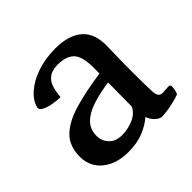

<svg xmlns="http://www.w3.org/2000/svg" viewBox="-130 -693 760 760"><g transform="rotate(-45 250.0 -312.5)"><path d="M374 -70Q362 -73 349.5 -84.5Q337 -96 330 -116Q305 -94 269.5 -79.5Q234 -65 184 -65Q118 -65 76.5 -98.5Q35 -132 35 -188Q35 -246 68.5 -280Q102 -314 166.5 -333.5Q231 -353 323 -366V-395Q324 -460 301.5 -484Q279 -508 231 -508Q198 -508 180.5 -494Q163 -480 156.5 -457.5Q150 -435 148 -409Q127 -409 104 -413.5Q81 -418 66 -426Q51 -434 54 -446Q62 -477 92 -503Q122 -529 168 -544.5Q214 -560 269 -560Q346 -560 385.5 -524Q425 -488 421 -412Q420 -395 419.5 -355.5Q419 -316 419 -275Q419 -241 419.5 -210.5Q420 -180 421 -164Q423 -146 430 -140Q437 -134 448 -135L480 -137Q490 -137 490 -127Q490 -121 488 -110Q486 -99 482 -91Q463 -83 430 -76.5Q397 -70 374 -70ZM321 -183 322 -317Q272 -310 230.5 -297Q189 -284 164.5 -260.5Q140 -237 140 -199Q140 -172 159 -151Q178 -130 215 -130Q245 -130 276 -142.5Q307 -155 321 -183Z"/></g></svg>

Font: Gowun Batang
Style: Bold
Weight: 700
Designer: Yanghee Ryu
Foundry: Yanghee Ryu
Version: Version 2.000